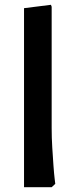

<svg xmlns="http://www.w3.org/2000/svg" viewBox="-20 -779 313 799"><path d="M80 0V-745L192 -759L195 -751V-247Q195 -206 197.5 -165Q200 -124 202.5 -89.5Q205 -55 207.5 -34.5Q210 -14 210 -14L195 0Z"/></svg>

Font: Fustat
Style: Bold
Weight: 700
Designer: Mohamed Gaber, Khaled Hosny, Laura Garcia Mut
Foundry: Kief Type Foundry, Alif Type Foundry, Hard Type Foundry
Version: Version 1.007